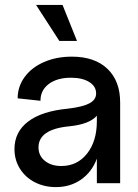

<svg xmlns="http://www.w3.org/2000/svg" viewBox="-20 -747 562 783"><path d="M39 -139Q39 -209 95 -251.5Q151 -294 258 -304Q317 -311 344.5 -325.5Q372 -340 372 -366Q372 -395 344 -412.5Q316 -430 269 -430Q213 -430 179 -404.5Q145 -379 145 -336L52 -346Q52 -394 80.5 -433Q109 -472 159.5 -494Q210 -516 273 -516Q366 -516 418 -466.5Q470 -417 470 -329V0H375V-100Q355 -46 311 -15Q267 16 208 16Q160 16 121.5 -4Q83 -24 61 -59.5Q39 -95 39 -139ZM294 -580H222L127 -727H235ZM230 -70Q295 -70 335 -120.5Q375 -171 375 -253V-275Q344 -240 263 -232Q137 -220 137 -146Q137 -112 163 -91Q189 -70 230 -70Z"/></svg>

Font: MedMera Sans Display
Style: Regular
Weight: 500
Designer: Kasper Nordkvist
Foundry: UNCUT.wtf
Version: Version 1.300